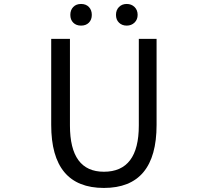

<svg xmlns="http://www.w3.org/2000/svg" viewBox="-20 -928 1040 961"><path d="M236.3 -302.7V-733.4H330.1V-299.8Q330.1 -68.4 500 -68.4Q674.8 -68.4 674.8 -299.8V-733.4H763.7V-302.7Q763.7 12.7 500 12.7Q236.3 12.7 236.3 -302.7ZM424.8 -814.5Q410.2 -799.8 385.7 -799.8Q361.3 -799.8 346.7 -814.5Q332 -829.1 332 -853.5Q332 -877.9 346.7 -893.1Q361.3 -908.2 385.7 -908.2Q410.2 -908.2 424.8 -893.1Q439.5 -877.9 439.5 -853.5Q439.5 -829.1 424.8 -814.5ZM668.9 -853.5Q668.9 -830.1 653.3 -814.9Q637.7 -799.8 614.3 -799.8Q590.8 -799.8 575.7 -814.5Q560.5 -829.1 560.5 -853.5Q560.5 -877.9 575.7 -893.1Q590.8 -908.2 614.3 -908.2Q637.7 -908.2 653.3 -893.1Q668.9 -877.9 668.9 -853.5Z"/></svg>

Font: Gen Shin Gothic Monospace Regular
Style: Regular
Weight: 400
Designer: [Source Han Sans]
Ryoko NISHIZUKA  (kana & ideographs); Paul D. Hunt (Latin, Greek & Cyrillic); Wenlong ZHANG  (bopomofo
Version: Version 1.002.20150607